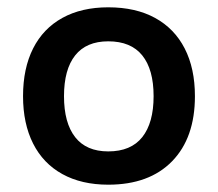

<svg xmlns="http://www.w3.org/2000/svg" viewBox="-20 -486 595 525"><path d="M276 -466Q351 -466 404 -437Q457 -408 485 -353.5Q513 -299 513 -223Q513 -109 450.5 -45Q388 19 276 19Q203 19 150.5 -10Q98 -39 70.5 -93.5Q43 -148 43 -223Q43 -299 70.5 -353.5Q98 -408 150.5 -437Q203 -466 276 -466ZM276 -373Q216 -373 185.5 -334.5Q155 -296 155 -223Q155 -150 185.5 -111Q216 -72 276 -72Q338 -72 369 -111Q400 -150 400 -223Q400 -296 369 -334.5Q338 -373 276 -373Z"/></svg>

Font: Podkova
Style: Bold
Weight: 700
Designer: Ilya Yudin
Foundry: Cyreal (www.cyreal.org)
Version: Version 2.102; ttfautohint (v1.8.1.43-b0c9)